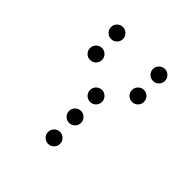

<svg xmlns="http://www.w3.org/2000/svg" viewBox="-169 -784 885 885"><g transform="rotate(45 273.5 -341.5)"><path d="M175.8 -615.2Q175.8 -599.1 164.3 -587.6Q152.8 -576.2 136.7 -576.2Q120.6 -576.2 109.1 -587.6Q97.7 -599.1 97.7 -615.2Q97.7 -631.3 109.1 -642.8Q120.6 -654.3 136.7 -654.3Q152.8 -654.3 164.3 -642.8Q175.8 -631.3 175.8 -615.2ZM449.2 -615.2Q449.2 -599.1 437.7 -587.6Q426.3 -576.2 410.2 -576.2Q394 -576.2 382.6 -587.6Q371.1 -599.1 371.1 -615.2Q371.1 -631.3 382.6 -642.8Q394 -654.3 410.2 -654.3Q426.3 -654.3 437.7 -642.8Q449.2 -631.3 449.2 -615.2ZM175.8 -478.5Q175.8 -462.4 164.3 -450.9Q152.8 -439.5 136.7 -439.5Q120.6 -439.5 109.1 -450.9Q97.7 -462.4 97.7 -478.5Q97.7 -494.6 109.1 -506.1Q120.6 -517.6 136.7 -517.6Q152.8 -517.6 164.3 -506.1Q175.8 -494.6 175.8 -478.5ZM449.2 -478.5Q449.2 -462.4 437.7 -450.9Q426.3 -439.5 410.2 -439.5Q394 -439.5 382.6 -450.9Q371.1 -462.4 371.1 -478.5Q371.1 -494.6 382.6 -506.1Q394 -517.6 410.2 -517.6Q426.3 -517.6 437.7 -506.1Q449.2 -494.6 449.2 -478.5ZM312.5 -341.8Q312.5 -325.7 301 -314.2Q289.6 -302.7 273.4 -302.7Q257.3 -302.7 245.8 -314.2Q234.4 -325.7 234.4 -341.8Q234.4 -357.9 245.8 -369.4Q257.3 -380.9 273.4 -380.9Q289.6 -380.9 301 -369.4Q312.5 -357.9 312.5 -341.8ZM312.5 -205.1Q312.5 -189 301 -177.5Q289.6 -166 273.4 -166Q257.3 -166 245.8 -177.5Q234.4 -189 234.4 -205.1Q234.4 -221.2 245.8 -232.7Q257.3 -244.1 273.4 -244.1Q289.6 -244.1 301 -232.7Q312.5 -221.2 312.5 -205.1ZM312.5 -68.4Q312.5 -52.2 301 -40.8Q289.6 -29.3 273.4 -29.3Q257.3 -29.3 245.8 -40.8Q234.4 -52.2 234.4 -68.4Q234.4 -84.5 245.8 -95.9Q257.3 -107.4 273.4 -107.4Q289.6 -107.4 301 -95.9Q312.5 -84.5 312.5 -68.4Z"/></g></svg>

Font: DatDot Light
Style: Regular
Weight: 300
Designer: GGBot
Version: 1.00